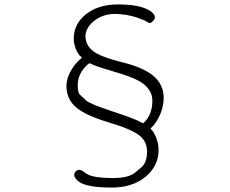

<svg xmlns="http://www.w3.org/2000/svg" viewBox="-20 -791 1040 867"><path d="M485 56Q365 56 332 26Q305 2 321 -16Q337 -34 364 -11Q391 13 489 13Q560 13 589 -11Q603 -23 617 -34Q644 -56 644 -107Q644 -152 610 -179Q573 -208 472 -238Q368 -269 324 -306Q280 -343 280 -404Q280 -432 296 -464Q315 -501 347 -528Q351 -531 347 -534Q333 -544 323 -568.5Q313 -593 313 -616Q313 -681 365 -724Q421 -771 513 -771Q615 -771 659 -741Q689 -720 675 -701Q660 -681 650 -689Q640 -697 601 -711Q551 -728 499 -728Q443 -728 403 -695Q366 -664 366 -627Q366 -579 416 -550Q451 -530 535 -509Q627 -486 672 -449Q719 -409 719 -350Q719 -309 702 -271.5Q685 -234 662 -213Q658 -210 662 -207Q674 -197 685 -170Q696 -143 696 -113Q696 -43 639 6Q579 56 485 56ZM620 -237Q626 -233 631 -238Q668 -275 668 -336Q668 -390 610 -424Q576 -444 487 -470Q411 -492 391 -503Q384 -507 378 -502Q331 -460 331 -407Q331 -372 341 -363Q355 -351 368 -338Q387 -321 482 -290Q593 -254 620 -237Z"/></svg>

Font: Resource Han Rounded CN Light
Style: Regular
Weight: 300
Designer: Cyano Hao (round all glyphs); Ryoko NISHIZUKA 西塚涼子 (kana, bopomofo & ideographs); Paul D. Hunt (Latin, Greek & Cyrillic)
Foundry: Cyano Hao
Version: 0.990